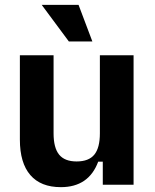

<svg xmlns="http://www.w3.org/2000/svg" viewBox="-20 -762 638 792"><path d="M62 -186V-534H201V-212Q201 -152 224 -124Q247 -96 296 -96Q346 -96 369 -124Q392 -152 392 -212V-534H531V0H404V-95H385Q346 10 231 10Q148 10 105 -40Q62 -90 62 -186ZM152 -742H304L361 -591H264Z"/></svg>

Font: Mozilla Text BETA
Style: Bold
Weight: 700
Designer: Studio DRAMA
Foundry: Studio DRAMA
Version: Version 0.100